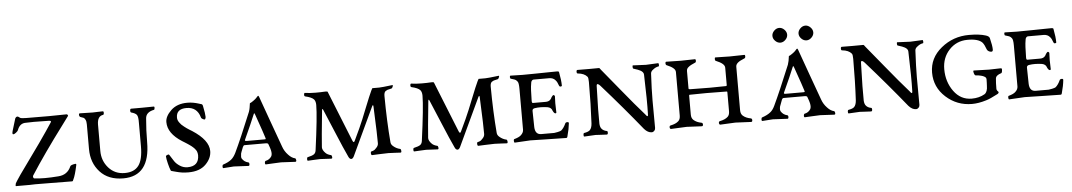

<svg xmlns="http://www.w3.org/2000/svg" viewBox="-35 -946 7239 1296"><g transform="rotate(-5 3584.0 -298.0)"><path d="M324 -39Q386 -43 410 -99Q414 -109 446 -113Q453 -113 451 -104Q436 -34 423 -9Q422 -8 421 -5Q420 -2 419.5 -0.5Q419 1 417 2Q415 3 413 3Q376 3 255.5 1.5Q135 0 127 2H34Q29 2 32 -8L34 -17Q37 -24 71 -74Q237 -302 305 -407Q311 -417 294 -418Q170 -421 130 -418Q94 -415 79 -373Q77 -367 65 -357.5Q53 -348 46 -348Q36 -348 44 -374Q66 -448 68 -453Q74 -465 84 -465Q89 -465 101 -455Q109 -450 142 -450Q312 -448 416 -451Q420 -451 423 -446Q426 -441 424 -439Q418 -432 382 -382Q247 -202 155 -59Q152 -54 154 -47Q156 -40 161 -39Q223 -31 324 -39Z M546 -204V-372Q546 -392 540 -403.5Q534 -415 528 -417.5Q522 -420 507 -425Q503 -426 500.5 -432Q498 -438 499 -444Q500 -450 505 -450Q521 -450 548 -449Q575 -448 592 -448Q604 -448 622 -449Q640 -450 661 -450Q667 -450 667 -439Q667 -428 661 -426Q622 -421 621 -365V-185Q621 -118 663.5 -70Q706 -22 773 -22Q837 -22 867 -62Q897 -102 897 -193V-350Q898 -393 888.5 -405.5Q879 -418 852 -425Q845 -427 845.5 -439Q846 -451 853 -451H925Q940 -451 965 -451.5Q990 -452 1006 -452Q1012 -452 1011 -441.5Q1010 -431 1006 -430Q950 -419 948 -375Q941 -298 941 -217Q941 13 760 13Q659 13 602.5 -49Q546 -111 546 -204Z M1198 -24Q1276 -24 1276 -99Q1276 -106 1274.5 -112Q1273 -118 1271.5 -123Q1270 -128 1265.5 -134Q1261 -140 1258 -144Q1255 -148 1248 -154Q1241 -160 1237.5 -163Q1234 -166 1224.5 -172.5Q1215 -179 1210.5 -182Q1206 -185 1194 -192.5Q1182 -200 1177 -203Q1082 -263 1082 -340Q1082 -379 1123 -418.5Q1164 -458 1234 -458Q1255 -458 1274 -454.5Q1293 -451 1307 -446.5Q1321 -442 1325 -441Q1336 -440 1338 -426Q1349 -373 1349 -352Q1349 -347 1346.5 -341Q1344 -335 1341 -335Q1337 -335 1327.5 -340Q1318 -345 1317 -352Q1297 -423 1225 -423Q1156 -423 1156 -364Q1156 -355 1159 -346.5Q1162 -338 1169 -329Q1176 -320 1181 -314.5Q1186 -309 1198 -300Q1210 -291 1214.5 -287.5Q1219 -284 1233.5 -275Q1248 -266 1250 -265Q1360 -194 1360 -120Q1360 -71 1319 -30Q1278 11 1201 11Q1177 11 1157 8Q1137 5 1117.5 -0.5Q1098 -6 1093 -7Q1088 -8 1086 -9Q1084 -10 1083 -12L1082 -15Q1076 -28 1068 -60Q1060 -92 1059 -110Q1059 -114 1066 -117.5Q1073 -121 1079 -121Q1081 -121 1090 -106Q1099 -91 1111.5 -72.5Q1124 -54 1147.5 -39Q1171 -24 1198 -24Z M1439 3Q1433 3 1433.5 -8Q1434 -19 1439 -21Q1476 -33 1496 -50Q1513 -64 1527 -92Q1571 -184 1643 -360Q1648 -374 1650 -386Q1651 -391 1652 -399Q1653 -407 1654 -412L1655 -418Q1661 -419 1678 -431Q1695 -443 1700 -449Q1712 -463 1714 -463Q1718 -463 1721 -454Q1741 -400 1780.5 -288Q1820 -176 1846 -107Q1857 -75 1881 -50Q1903 -26 1926 -21Q1932 -19 1933 -8Q1934 3 1926 3Q1908 3 1878.5 0.5Q1849 -2 1830 -2Q1808 -2 1775 0.5Q1742 3 1726 3Q1722 3 1721 -3Q1720 -9 1722 -15Q1724 -21 1727 -21Q1753 -26 1767 -48Q1775 -62 1769 -89Q1767 -100 1755 -132Q1753 -139 1736 -139H1594Q1587 -139 1582 -127Q1566 -87 1566 -84Q1562 -59 1567 -51Q1582 -27 1609 -21Q1616 -20 1616 -8.5Q1616 3 1609 3Q1589 3 1559 0.5Q1529 -2 1510 -2Q1496 -2 1474 0.5Q1452 3 1439 3ZM1672 -337Q1651 -285 1601 -176Q1598 -170 1601 -168Q1604 -166 1614 -166H1731Q1739 -166 1740 -167Q1741 -168 1739 -176Q1733 -198 1684 -337Q1681 -345 1679.5 -347Q1678 -349 1676.5 -347Q1675 -345 1672 -337Z M2322 1Q2313 18 2302.5 16.5Q2292 15 2285 -1Q2258 -58 2212.5 -167.5Q2167 -277 2145 -328Q2138 -345 2136 -328Q2116 -133 2113 -79Q2113 -60 2133 -40Q2145 -27 2170 -21Q2175 -20 2176.5 -8.5Q2178 3 2170 3Q2157 3 2132.5 1Q2108 -1 2093 -1Q2076 -1 2049.5 1Q2023 3 2012 3Q2006 3 2006.5 -8.5Q2007 -20 2012 -21Q2044 -28 2056 -37Q2067 -46 2069 -63Q2100 -291 2100 -367Q2100 -392 2089 -405Q2075 -421 2031 -431Q2022 -433 2025 -449Q2027 -455 2030 -455Q2062 -450 2102.5 -450Q2143 -450 2159.5 -451.5Q2176 -453 2184 -450Q2294 -174 2322 -106Q2330 -86 2338 -104Q2358 -145 2375.5 -184Q2393 -223 2401.5 -244Q2410 -265 2430 -315Q2450 -365 2460 -389Q2485 -447 2487 -447H2533Q2551 -447 2623 -456Q2630 -457 2623 -442Q2620 -436 2617 -434Q2609 -431 2601 -430Q2593 -429 2588 -427Q2583 -425 2575 -420Q2564 -412 2564 -388Q2565 -216 2577 -73Q2578 -57 2593 -45Q2614 -27 2639 -22Q2644 -20 2645 -8.5Q2646 3 2639 3Q2630 3 2603 1Q2576 -1 2557 -1Q2532 -1 2491.5 1Q2451 3 2446 3Q2440 3 2439 -8.5Q2438 -20 2443 -22Q2450 -24 2455 -25.5Q2460 -27 2463.5 -29.5Q2467 -32 2468 -33Q2469 -34 2472.5 -37.5Q2476 -41 2478 -43Q2492 -57 2492 -73Q2493 -115 2484 -323Q2483 -342 2474 -323Q2331 -19 2322 1Z M3042 1Q3033 18 3022.5 16.5Q3012 15 3005 -1Q2978 -58 2932.5 -167.5Q2887 -277 2865 -328Q2858 -345 2856 -328Q2836 -133 2833 -79Q2833 -60 2853 -40Q2865 -27 2890 -21Q2895 -20 2896.5 -8.5Q2898 3 2890 3Q2877 3 2852.5 1Q2828 -1 2813 -1Q2796 -1 2769.5 1Q2743 3 2732 3Q2726 3 2726.5 -8.5Q2727 -20 2732 -21Q2764 -28 2776 -37Q2787 -46 2789 -63Q2820 -291 2820 -367Q2820 -392 2809 -405Q2795 -421 2751 -431Q2742 -433 2745 -449Q2747 -455 2750 -455Q2782 -450 2822.5 -450Q2863 -450 2879.5 -451.5Q2896 -453 2904 -450Q3014 -174 3042 -106Q3050 -86 3058 -104Q3078 -145 3095.5 -184Q3113 -223 3121.5 -244Q3130 -265 3150 -315Q3170 -365 3180 -389Q3205 -447 3207 -447H3253Q3271 -447 3343 -456Q3350 -457 3343 -442Q3340 -436 3337 -434Q3329 -431 3321 -430Q3313 -429 3308 -427Q3303 -425 3295 -420Q3284 -412 3284 -388Q3285 -216 3297 -73Q3298 -57 3313 -45Q3334 -27 3359 -22Q3364 -20 3365 -8.5Q3366 3 3359 3Q3350 3 3323 1Q3296 -1 3277 -1Q3252 -1 3211.5 1Q3171 3 3166 3Q3160 3 3159 -8.5Q3158 -20 3163 -22Q3170 -24 3175 -25.5Q3180 -27 3183.5 -29.5Q3187 -32 3188 -33Q3189 -34 3192.5 -37.5Q3196 -41 3198 -43Q3212 -57 3212 -73Q3213 -115 3204 -323Q3203 -342 3194 -323Q3051 -19 3042 1Z M3654 -216Q3606 -223 3568 -217Q3551 -215 3551 -200Q3551 -168 3553 -90Q3555 -39 3596 -39H3684Q3689 -39 3707.5 -43Q3726 -47 3732 -51Q3750 -66 3764 -97Q3767 -104 3779 -104Q3788 -104 3788 -96Q3784 -56 3771 -10Q3769 2 3762 2Q3711 2 3630.5 -0.5Q3550 -3 3519 -3L3412 3Q3410 3 3408.5 -3Q3407 -9 3408 -15Q3409 -21 3412 -21Q3444 -30 3457 -42Q3476 -59 3476 -79V-357Q3476 -398 3467 -407Q3464 -410 3462 -412.5Q3460 -415 3457.5 -416.5Q3455 -418 3453.5 -419Q3452 -420 3448 -421.5Q3444 -423 3442 -423.5Q3440 -424 3434 -426Q3428 -428 3424 -429Q3419 -430 3418.5 -440Q3418 -450 3424 -450Q3438 -450 3463.5 -449Q3489 -448 3505 -448Q3544 -448 3600 -449Q3656 -450 3694.5 -450.5Q3733 -451 3740 -451Q3751 -451 3752 -445Q3763 -388 3763 -353Q3763 -347 3752 -347Q3747 -347 3744 -354Q3735 -381 3724 -392Q3709 -410 3682 -410H3576Q3570 -410 3565 -404.5Q3560 -399 3559 -392Q3554 -364 3553 -339Q3551 -273 3551 -268Q3551 -253 3558 -253H3645Q3664 -253 3675 -263Q3684 -272 3687 -281Q3696 -294 3701 -294Q3704 -294 3707.5 -290.5Q3711 -287 3710 -283Q3707 -243 3710 -182Q3712 -170 3704 -170Q3695 -170 3686 -189Q3680 -211 3654 -216Z M3885 3Q3879 3 3879.5 -8.5Q3880 -20 3885 -21Q3915 -26 3925 -37Q3938 -51 3940 -81Q3947 -208 3947 -361Q3947 -390 3941 -397Q3921 -421 3877 -425Q3870 -425 3870 -437Q3870 -449 3877 -449Q3882 -448 3950.5 -448.5Q4019 -449 4021 -449Q4025 -449 4027 -447Q4029 -445 4032 -440.5Q4035 -436 4037 -434Q4069 -396 4156.5 -288.5Q4244 -181 4307 -110Q4308 -109 4310.5 -105.5Q4313 -102 4315 -100Q4317 -98 4319.5 -97Q4322 -96 4323.5 -99Q4325 -102 4325 -110Q4328 -199 4322 -378Q4322 -387 4316 -394.5Q4310 -402 4300.5 -407Q4291 -412 4283 -415Q4275 -418 4265 -421Q4255 -424 4253 -425Q4250 -426 4249.5 -436.5Q4249 -447 4253 -447Q4271 -447 4297.5 -445Q4324 -443 4341 -443Q4357 -443 4383 -445Q4409 -447 4424 -447Q4427 -447 4428 -436Q4429 -425 4424 -425Q4405 -422 4389 -409Q4371 -397 4370 -382Q4367 -331 4365.5 -281.5Q4364 -232 4364 -200.5Q4364 -169 4364.5 -109.5Q4365 -50 4365 -13Q4365 -2 4357.5 6Q4350 14 4340 14Q4314 14 4290 -13Q4167 -165 4022 -329Q4013 -339 4007 -341Q4001 -343 3999.5 -340.5Q3998 -338 3997 -332Q3991 -142 3993 -73Q3995 -50 4004 -40Q4016 -25 4039 -21Q4045 -20 4044.5 -8.5Q4044 3 4036 3Q4018 3 3996 1Q3974 -1 3960 -1Q3946 -1 3923 1Q3900 3 3885 3Z M4613 -259Q4613 -253 4623 -253Q4769 -250 4867 -253Q4872 -253 4872 -261V-377Q4872 -392 4856 -405Q4843 -416 4812 -429Q4807 -431 4807 -441.5Q4807 -452 4812 -452Q4834 -452 4862 -451Q4890 -450 4908 -450Q4927 -450 4957 -451Q4987 -452 5008 -452Q5014 -452 5013.5 -441.5Q5013 -431 5008 -429Q4973 -415 4961 -404Q4947 -392 4947 -377V-82Q4947 -58 4961 -45Q4981 -27 5015 -21Q5023 -19 5023 -8Q5023 3 5015 3Q4995 3 4962 0.5Q4929 -2 4908 -2Q4888 -2 4856 0.5Q4824 3 4805 3Q4801 3 4798.5 -2.5Q4796 -8 4797.5 -14Q4799 -20 4805 -21Q4841 -28 4859 -45Q4872 -57 4872 -82V-211Q4872 -216 4868 -216Q4717 -219 4616 -216Q4613 -216 4613 -209V-82Q4613 -58 4627 -45Q4647 -27 4680 -21Q4689 -19 4689 -8Q4689 3 4680 3Q4660 3 4629 0.5Q4598 -2 4578 -2Q4556 -2 4522.5 0.5Q4489 3 4471 3Q4467 3 4464.5 -2.5Q4462 -8 4463.5 -14Q4465 -20 4471 -21Q4507 -28 4525 -45Q4538 -57 4538 -82V-377Q4538 -392 4522 -405Q4509 -416 4478 -429Q4475 -430 4473.5 -436Q4472 -442 4473.5 -447Q4475 -452 4478 -452Q4500 -452 4529.5 -451Q4559 -450 4578 -450Q4596 -450 4624 -451Q4652 -452 4673 -452Q4679 -452 4679 -441.5Q4679 -431 4673 -429Q4639 -415 4627 -404Q4613 -394 4613 -377Z M5091 3Q5085 3 5085.5 -8Q5086 -19 5091 -21Q5127 -33 5148 -50Q5166 -64 5179 -92Q5224 -187 5295 -360Q5299 -373 5302 -386Q5303 -391 5304 -399Q5305 -407 5306 -412L5307 -418Q5313 -419 5330 -431Q5347 -443 5352 -449Q5364 -463 5366 -463Q5370 -463 5373 -454Q5393 -400 5432.5 -288Q5472 -176 5498 -107Q5509 -75 5533 -50Q5555 -26 5578 -21Q5584 -19 5585 -8Q5586 3 5578 3Q5559 3 5530 0.5Q5501 -2 5482 -2Q5461 -2 5427.5 0.5Q5394 3 5378 3Q5374 3 5373 -3Q5372 -9 5374 -15Q5376 -21 5379 -21Q5405 -26 5419 -48Q5427 -62 5421 -89Q5419 -100 5407 -132Q5405 -139 5388 -139H5246Q5239 -139 5234 -127Q5219 -87 5218 -84Q5213 -61 5219 -51Q5234 -27 5261 -21Q5268 -20 5268 -8.5Q5268 3 5261 3Q5241 3 5211 0.5Q5181 -2 5162 -2Q5148 -2 5126 0.5Q5104 3 5091 3ZM5324 -337Q5303 -285 5253 -176Q5250 -170 5253 -168Q5256 -166 5266 -166H5383Q5391 -166 5392 -167Q5393 -168 5391 -176Q5385 -198 5336 -337Q5333 -345 5331.5 -347Q5330 -349 5328.5 -347Q5327 -345 5324 -337ZM5223.5 -597.5Q5239 -613 5258 -613Q5277 -613 5292.5 -597.5Q5308 -582 5308 -563Q5308 -544 5292.5 -528.5Q5277 -513 5258 -513Q5239 -513 5223.5 -528.5Q5208 -544 5208 -563Q5208 -582 5223.5 -597.5ZM5400.5 -597.5Q5416 -613 5435 -613Q5454 -613 5469.5 -597.5Q5485 -582 5485 -563Q5485 -544 5469.5 -528.5Q5454 -513 5435 -513Q5416 -513 5400.5 -528.5Q5385 -544 5385 -563Q5385 -582 5400.5 -597.5Z M5676 3Q5670 3 5670.5 -8.5Q5671 -20 5676 -21Q5706 -26 5716 -37Q5729 -51 5731 -81Q5738 -208 5738 -361Q5738 -390 5732 -397Q5712 -421 5668 -425Q5661 -425 5661 -437Q5661 -449 5668 -449Q5673 -448 5741.5 -448.5Q5810 -449 5812 -449Q5816 -449 5818 -447Q5820 -445 5823 -440.5Q5826 -436 5828 -434Q5860 -396 5947.5 -288.5Q6035 -181 6098 -110Q6099 -109 6101.5 -105.5Q6104 -102 6106 -100Q6108 -98 6110.5 -97Q6113 -96 6114.5 -99Q6116 -102 6116 -110Q6119 -199 6113 -378Q6113 -387 6107 -394.5Q6101 -402 6091.5 -407Q6082 -412 6074 -415Q6066 -418 6056 -421Q6046 -424 6044 -425Q6041 -426 6040.5 -436.5Q6040 -447 6044 -447Q6062 -447 6088.5 -445Q6115 -443 6132 -443Q6148 -443 6174 -445Q6200 -447 6215 -447Q6218 -447 6219 -436Q6220 -425 6215 -425Q6196 -422 6180 -409Q6162 -397 6161 -382Q6158 -331 6156.5 -281.5Q6155 -232 6155 -200.5Q6155 -169 6155.5 -109.5Q6156 -50 6156 -13Q6156 -2 6148.5 6Q6141 14 6131 14Q6105 14 6081 -13Q5958 -165 5813 -329Q5804 -339 5798 -341Q5792 -343 5790.5 -340.5Q5789 -338 5788 -332Q5782 -142 5784 -73Q5786 -50 5795 -40Q5807 -25 5830 -21Q5836 -20 5835.5 -8.5Q5835 3 5827 3Q5809 3 5787 1Q5765 -1 5751 -1Q5737 -1 5714 1Q5691 3 5676 3Z M6512 -24Q6562 -24 6600 -46Q6621 -60 6621 -102Q6621 -108 6622 -122.5Q6623 -137 6622.5 -145Q6622 -153 6619 -157Q6610 -167 6588.5 -172.5Q6567 -178 6552 -178Q6543 -178 6538 -204Q6538 -212 6541 -212Q6562 -212 6594 -210.5Q6626 -209 6645 -209Q6661 -209 6686 -210Q6711 -211 6723 -211Q6732 -211 6732 -205Q6732 -181 6725 -178Q6688 -167 6686 -145Q6683 -117 6683 -74Q6683 -71 6687 -63Q6688 -61 6692 -57.5Q6696 -54 6696 -52Q6696 -44 6686 -39Q6635 -12 6607 -4Q6555 12 6511 12Q6409 12 6334.5 -55.5Q6260 -123 6260 -222Q6260 -321 6341.5 -387.5Q6423 -454 6530 -454Q6601 -454 6644 -440Q6666 -433 6669 -420Q6682 -368 6682 -342Q6682 -328 6671 -328Q6661 -328 6652 -334Q6643 -340 6641 -347Q6630 -378 6618 -393Q6591 -423 6515 -422Q6442 -421 6393 -368.5Q6344 -316 6344 -238Q6344 -152 6390.5 -88Q6437 -24 6512 -24Z M7004 -216Q6956 -223 6918 -217Q6901 -215 6901 -200Q6901 -168 6903 -90Q6905 -39 6946 -39H7034Q7039 -39 7057.5 -43Q7076 -47 7082 -51Q7100 -66 7114 -97Q7117 -104 7129 -104Q7138 -104 7138 -96Q7134 -56 7121 -10Q7119 2 7112 2Q7061 2 6980.5 -0.5Q6900 -3 6869 -3L6762 3Q6760 3 6758.5 -3Q6757 -9 6758 -15Q6759 -21 6762 -21Q6794 -30 6807 -42Q6826 -59 6826 -79V-357Q6826 -398 6817 -407Q6814 -410 6812 -412.5Q6810 -415 6807.5 -416.5Q6805 -418 6803.5 -419Q6802 -420 6798 -421.5Q6794 -423 6792 -423.5Q6790 -424 6784 -426Q6778 -428 6774 -429Q6769 -430 6768.5 -440Q6768 -450 6774 -450Q6788 -450 6813.5 -449Q6839 -448 6855 -448Q6894 -448 6950 -449Q7006 -450 7044.5 -450.5Q7083 -451 7090 -451Q7101 -451 7102 -445Q7113 -388 7113 -353Q7113 -347 7102 -347Q7097 -347 7094 -354Q7085 -381 7074 -392Q7059 -410 7032 -410H6926Q6920 -410 6915 -404.5Q6910 -399 6909 -392Q6904 -364 6903 -339Q6901 -273 6901 -268Q6901 -253 6908 -253H6995Q7014 -253 7025 -263Q7034 -272 7037 -281Q7046 -294 7051 -294Q7054 -294 7057.5 -290.5Q7061 -287 7060 -283Q7057 -243 7060 -182Q7062 -170 7054 -170Q7045 -170 7036 -189Q7030 -211 7004 -216Z"/></g></svg>

Font: EB Garamond 12 All SC
Style: AllSC
Weight: 400
Version: Version 0.016 ; ttfautohint (v0.97) -l 8 -r 50 -G 200 -x 0 -